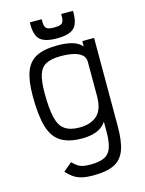

<svg xmlns="http://www.w3.org/2000/svg" viewBox="-145 -897 889 1178"><g transform="rotate(-15 300.0 -308.0)"><path d="M298 196Q258 196 229 189.5Q200 183 177.5 168.5Q155 154 131 128L186 82Q203 99 217.5 109Q232 119 251 123Q270 127 298 127Q355 127 387 111.5Q419 96 432 58.5Q445 21 445 -45V-106Q422 -71 382.5 -56Q343 -41 291 -41Q206 -41 156 -72.5Q106 -104 85 -176Q64 -248 64 -370Q64 -467 85.5 -524.5Q107 -582 156.5 -607Q206 -632 291 -632Q343 -632 382 -621.5Q421 -611 445 -584V-618H520V-54Q520 39 499.5 94Q479 149 430.5 172.5Q382 196 298 196ZM291 -110Q365 -110 405 -147Q445 -184 445 -269V-487Q445 -514 425.5 -531Q406 -548 371.5 -555.5Q337 -563 291 -563Q233 -563 199.5 -545.5Q166 -528 152.5 -486Q139 -444 139 -370Q139 -271 152.5 -214Q166 -157 200 -133.5Q234 -110 291 -110ZM300 -674Q221 -674 191 -704.5Q161 -735 164 -812H239Q238 -784 242.5 -769Q247 -754 260.5 -748.5Q274 -743 300 -743Q327 -743 341 -748.5Q355 -754 359.5 -769Q364 -784 363 -812H438Q440 -735 410 -704.5Q380 -674 300 -674Z"/></g></svg>

Font: Victor Mono
Style: Regular
Weight: 400
Monospace: yes
Designer: Rune Bjørnerås
Version: Version 1.561;gftools[0.9.30]